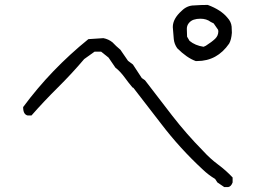

<svg xmlns="http://www.w3.org/2000/svg" viewBox="-20 -757 1040 780"><path d="M907 3H891L863 -16L854 -30Q827 -46 803 -69Q710 -155 634 -255L522 -400L518 -402Q502 -421 489 -439Q468 -468 449 -482L421 -523L391 -547H364L322 -517Q272 -458 215 -401.5Q158 -345 108 -288H92Q74 -292 74 -322Q187 -475 339 -598L400 -602Q421 -598 437 -585Q451 -570 469 -555L500 -510L520 -495L556 -440L569 -431Q623 -360 680.5 -286Q738 -212 804 -145Q833 -113 866 -88.5Q899 -64 925 -36V-16Q919 1 907 3ZM807 -567 816 -571Q841 -587 854 -599.5Q867 -612 867 -630L866 -636L848 -662L836 -668Q819 -681 794 -681Q779 -681 767 -677Q755 -673 747 -663Q739 -653 739 -640L740 -608L750 -591Q773 -572 807 -567ZM781 -509H775Q739 -522 700 -561Q688 -578 686 -598L682 -647Q682 -681 718 -713Q740 -735 769 -735Q795 -737 824 -737Q878 -717 904 -685Q919 -669 921 -649Q922 -637 922 -624Q920 -596 911 -580Q862 -509 781 -509Z"/></svg>

Font: Yozai
Style: Regular
Weight: 400
Designer: LXGW / Y.OzVox
Foundry: LXGW / Y.OzVox
Version: Version 0.861;October 22, 2024